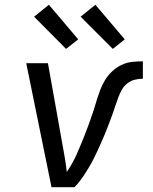

<svg xmlns="http://www.w3.org/2000/svg" viewBox="-20 -785 640 805"><path d="M292 0H196L90 -520H181L243 -173Q248 -146 252.5 -119Q257 -92 260 -64Q284 -99 300.5 -136Q317 -173 332 -211Q347 -249 360.5 -287Q374 -325 385 -363V-364Q392 -386 400 -407.5Q408 -429 420.5 -449.5Q433 -470 451 -486.5Q469 -503 490 -513Q511 -523 534 -525.5Q557 -528 579 -528V-455Q563 -455 546 -451Q529 -447 514.5 -436Q500 -425 491 -409Q482 -393 476 -376.5Q470 -360 464.5 -344Q459 -328 453.5 -311.5Q448 -295 441.5 -278.5Q435 -262 429 -246Q423 -230 416 -214Q409 -198 402 -182Q395 -166 387.5 -150Q380 -134 372 -118Q364 -102 355 -87Q346 -72 336.5 -57Q327 -42 316 -27.5Q305 -13 292 0ZM453 -580 318 -715 380 -765 503 -620ZM257 -580 123 -715 185 -765 308 -620Z"/></svg>

Font: Iosevka Extended
Style: Italic
Weight: 400
Width: 7
Italic angle: -9°
Monospace: yes
Designer: Belleve Invis
Foundry: Belleve Invis
Version: Version 32.5.0; ttfautohint (v1.8.4)